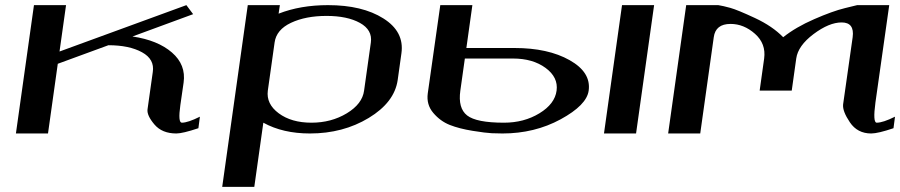

<svg xmlns="http://www.w3.org/2000/svg" viewBox="-20 -520 3507 748"><path d="M237.3 -500 211.9 -319.3 706.1 -500 732.4 -464.8 496.1 -377.9Q594.7 -363.3 649.9 -315.4Q705.1 -267.6 695.3 -198.2L682.6 -110.4Q672.9 -42 688.5 -42Q711.9 -42 758.8 -65.4L752.9 -20.5Q691.4 0 667 0Q611.3 0 581.5 -35.2Q551.8 -70.3 554.7 -93.8L575.2 -239.3Q583 -289.1 533.2 -316.4Q483.4 -343.8 402.3 -343.8L205.1 -271.5L167 0H42L112.3 -500Z M1070.3 -500 1065.4 -466.8Q1150.4 -500 1257.8 -500Q1391.6 -500 1473.6 -448.2Q1555.7 -396.5 1543.9 -312.5L1529.3 -208Q1516.6 -121.1 1416.5 -60.5Q1316.4 0 1187.5 0Q1082 0 1005.9 -42L970.7 208H845.7L945.3 -500ZM1398.4 -167 1424.8 -354.5Q1431.6 -403.3 1382.3 -430.7Q1333 -458 1252 -458Q1170.9 -458 1113.8 -431.2Q1056.6 -404.3 1049.8 -354.5L1023.4 -167Q1016.6 -115.2 1065.9 -78.6Q1115.2 -42 1193.4 -42Q1270.5 -42 1331.1 -78.6Q1391.6 -115.2 1398.4 -167Z M1646.5 -156.2 1695.3 -500H1820.3L1796.9 -333H1984.4Q2115.2 -333 2199.2 -285.6Q2283.2 -238.3 2273.4 -167Q2265.6 -110.4 2164.1 -55.2Q2062.5 0 1937.5 0Q1918 0 1895.5 -1Q1873 -2 1821.3 -10.3Q1769.5 -18.6 1732.4 -33.2Q1695.3 -47.9 1668 -80.1Q1640.6 -112.3 1646.5 -156.2ZM2528.3 -500 2458 0H2333L2403.3 -500ZM1791 -292 1773.4 -167Q1763.7 -98.6 1799.8 -70.3Q1835.9 -42 1943.4 -42Q2021.5 -42 2081.5 -78.6Q2141.6 -115.2 2148.4 -167Q2155.3 -218.8 2105.5 -255.4Q2055.7 -292 1978.5 -292Z M2653.3 -500H2778.3Q2796.9 -497.1 2825.2 -489.3Q2853.5 -481.4 2921.4 -449.7Q2989.3 -418 3031.2 -375Q3080.1 -414.1 3151.9 -445.3Q3223.6 -476.6 3271.5 -488.3L3319.3 -500H3444.3L3390.6 -121.1Q3379.9 -42 3395.5 -42Q3419.9 -42 3466.8 -65.4L3460.9 -20.5Q3400.4 0 3374 0Q3320.3 0 3291 -43.5Q3261.7 -86.9 3264.6 -113.3L3301.8 -375Q3309.6 -432.6 3258.8 -432.6Q3210 -432.6 3149.4 -387.2Q3088.9 -341.8 3082 -292L3064.5 -167H2939.5L2957 -292Q2964.8 -349.6 2921.4 -388.2Q2877.9 -426.8 2826.2 -426.8Q2767.6 -426.8 2760.7 -375L2708 0H2583Z"/></svg>

Font: okolaks
Style: BoldItalic
Weight: 600
Width: 8
Italic angle: -8°
Version: Version 000.6.0